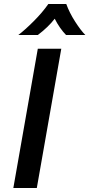

<svg xmlns="http://www.w3.org/2000/svg" viewBox="-20 -945 449 965"><path d="M170 -700H288L165 0H47ZM223 -925H313Q329 -881 357.5 -836.5Q386 -792 409 -769H312Q280 -802 255 -851Q223 -809 170 -769H72Q106 -795 149.5 -838.5Q193 -882 223 -925Z"/></svg>

Font: KoHo SemiBold
Style: Italic
Weight: 600
Italic angle: -10°
Version: Version 1.000; ttfautohint (v1.6)